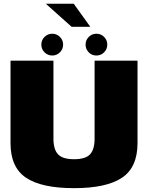

<svg xmlns="http://www.w3.org/2000/svg" viewBox="-20 -998 794 1022"><path d="M374 3.5Q546.5 3.5 629.2 -51.8Q712 -107 712 -236.5V-675H483.5V-260Q483.5 -202 459 -176.2Q434.5 -150.5 374 -150.5Q313.5 -150.5 289 -176.5Q264.5 -202.5 264.5 -260V-675H36V-236.5Q36 -107 118.8 -51.8Q201.5 3.5 374 3.5ZM258.5 -702.5Q282 -702.5 299 -719.5Q316 -736.5 316 -760.5Q316 -784.5 299 -801.5Q282 -818.5 258.5 -818.5Q234 -818.5 217 -801.5Q200 -784.5 200 -760.5Q200 -736.5 217 -719.5Q234 -702.5 258.5 -702.5ZM493 -702.5Q517.5 -702.5 534.2 -719.5Q551 -736.5 551 -760.5Q551 -784.5 534.2 -801.5Q517.5 -818.5 493 -818.5Q469.5 -818.5 452.5 -801.5Q435.5 -784.5 435.5 -760.5Q435.5 -736.5 452.2 -719.5Q469 -702.5 493 -702.5ZM361 -855.5H460.5L372.5 -978H224Z"/></svg>

Font: Anybody Thin Black
Style: Regular
Weight: 900
Version: Version 1.113;gftools[0.9.25]